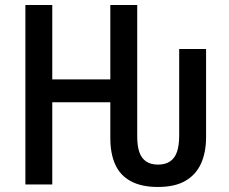

<svg xmlns="http://www.w3.org/2000/svg" viewBox="-20 -734 913 764"><path d="M81 0V-714H188V-418H419V-714H526V-192Q526 -153 534.5 -128.5Q543 -104 561.5 -91.5Q580 -79 609 -79Q638 -79 657 -92Q676 -105 684.5 -130.5Q693 -156 693 -194V-539H800V-188Q800 -128 780 -83.5Q760 -39 718 -14.5Q676 10 608 10Q543 10 500.5 -13Q458 -36 438.5 -79.5Q419 -123 419 -184V-327H188V0Z"/></svg>

Font: Noto Sans Display SemiCondensed Medium
Style: Regular
Weight: 500
Width: 4
Designer: Monotype Design Team
Foundry: Monotype Imaging Inc.
Version: Version 2.003